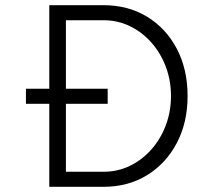

<svg xmlns="http://www.w3.org/2000/svg" viewBox="-20 -720 793 740"><path d="M80 -320V-378H395V-320ZM170 0V-700H379Q474 -700 547 -655.5Q620 -611 661.5 -532Q703 -453 703 -350Q703 -248 661.5 -169Q620 -90 547 -45Q474 0 379 0ZM234 -58H379Q433 -58 480 -80.5Q527 -103 563 -143.5Q599 -184 619 -237Q639 -290 639 -350Q639 -410 619 -463Q599 -516 563 -556.5Q527 -597 480 -619.5Q433 -642 379 -642H234Z"/></svg>

Font: Figtree Light Light
Style: Regular
Weight: 300
Version: Version 2.001;gftools[0.9.30]